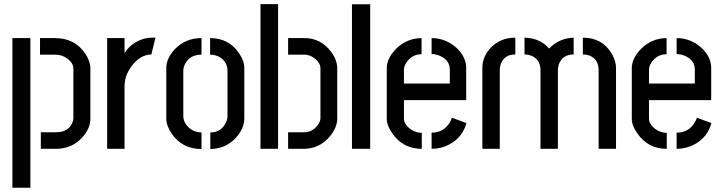

<svg xmlns="http://www.w3.org/2000/svg" viewBox="-20 -710 3453 916"><path d="M174.8 0V-79.1H248Q303.7 -79.1 324.2 -122.1Q330.1 -134.8 330.1 -146.5V-381.8Q330.1 -409.2 300.8 -430.7Q276.4 -449.2 242.2 -449.2H170.9V-528.3H242.2Q336.9 -528.3 386.7 -454.1Q411.1 -418 411.1 -384.8V-143.6Q411.1 -95.7 370.1 -51.8Q321.3 0 247.1 0ZM39.1 185.5V-528.3H125V185.5Z M491.2 0V-528.3H574.2V-456.1Q599.6 -499 650.4 -519.5Q677.7 -530.3 704.1 -530.3H721.7L702.1 -450.2Q648.4 -449.2 606.4 -392.6Q574.2 -347.7 574.2 -299.8V0Z M773.4 -144.5V-385.7Q773.4 -431.6 814.5 -475.6Q865.2 -528.3 941.4 -528.3V-449.2Q883.8 -449.2 861.3 -401.4Q854.5 -386.7 854.5 -372.1V-157.2Q854.5 -121.1 887.7 -95.7Q911.1 -78.1 941.4 -78.1V1Q848.6 1 797.9 -74.2Q773.4 -111.3 773.4 -144.5ZM983.4 1V-78.1Q1035.2 -78.1 1057.6 -125Q1065.4 -140.6 1065.4 -155.3V-372.1Q1065.4 -412.1 1031.2 -435.5Q1009.8 -449.2 982.4 -449.2V-528.3Q1072.3 -528.3 1121.1 -455.1Q1145.5 -418.9 1145.5 -385.7V-144.5Q1145.5 -96.7 1104.5 -51.8Q1056.6 0 983.4 1Z M1222.7 0V-690.4H1306.6V0ZM1354.5 0V-79.1H1431.6Q1469.7 -79.1 1496.1 -113.3Q1508.8 -130.9 1508.8 -146.5V-382.8Q1508.8 -412.1 1476.6 -434.6Q1455.1 -449.2 1432.6 -449.2H1354.5V-528.3H1432.6Q1510.7 -528.3 1559.6 -462.9Q1587.9 -424.8 1588.9 -386.7V-144.5Q1588.9 -99.6 1549.8 -54.7Q1502 -1 1430.7 0Z M1659.2 0V-689.5H1746.1V0Z M1825.2 -144.5V-386.7Q1826.2 -431.6 1868.2 -475.6Q1918.9 -527.3 1991.2 -528.3V-451.2Q1944.3 -451.2 1918 -410.2Q1907.2 -392.6 1907.2 -377.9V-311.5H2126V-377.9Q2126 -421.9 2081.1 -442.4Q2060.5 -452.1 2039.1 -452.1V-528.3Q2106.4 -528.3 2159.2 -480.5Q2203.1 -438.5 2204.1 -387.7V-232.4H1907.2V-144.5Q1907.2 -117.2 1938.5 -93.8Q1963.9 -76.2 1992.2 -76.2V0Q1903.3 0 1852.5 -72.3Q1825.2 -110.4 1825.2 -144.5ZM2039.1 0V-77.1Q2097.7 -77.1 2127 -127.9Q2132.8 -138.7 2135.7 -148.4L2205.1 -123Q2187.5 -55.7 2125 -21.5Q2085 0 2039.1 0Z M2281.2 0V-385.7Q2281.2 -440.4 2322.3 -483.4Q2368.2 -530.3 2438.5 -530.3V-450.2Q2385.7 -450.2 2369.1 -404.3Q2364.3 -389.6 2364.3 -375V0ZM2482.4 -450.2V-530.3Q2556.6 -528.3 2599.6 -478.5Q2648.4 -528.3 2716.8 -530.3V-450.2Q2664.1 -450.2 2646.5 -404.3Q2641.6 -390.6 2641.6 -375V0H2558.6V-375Q2558.6 -424.8 2516.6 -443.4Q2501 -450.2 2482.4 -450.2ZM2760.7 -450.2V-530.3Q2853.5 -530.3 2898.4 -454.1Q2918.9 -418.9 2918.9 -385.7V0H2835.9V-375Q2835.9 -428.7 2791 -445.3Q2777.3 -450.2 2760.7 -450.2Z M2994.1 -144.5V-386.7Q2995.1 -431.6 3037.1 -475.6Q3087.9 -527.3 3160.2 -528.3V-451.2Q3113.3 -451.2 3086.9 -410.2Q3076.2 -392.6 3076.2 -377.9V-311.5H3294.9V-377.9Q3294.9 -421.9 3250 -442.4Q3229.5 -452.1 3208 -452.1V-528.3Q3275.4 -528.3 3328.1 -480.5Q3372.1 -438.5 3373 -387.7V-232.4H3076.2V-144.5Q3076.2 -117.2 3107.4 -93.8Q3132.8 -76.2 3161.1 -76.2V0Q3072.3 0 3021.5 -72.3Q2994.1 -110.4 2994.1 -144.5ZM3208 0V-77.1Q3266.6 -77.1 3295.9 -127.9Q3301.8 -138.7 3304.7 -148.4L3374 -123Q3356.4 -55.7 3293.9 -21.5Q3253.9 0 3208 0Z"/></svg>

Font: Post No Bills Jaffna SemiBold
Style: Regular
Weight: 600
Designer: Kosala Senevirathne, Siva Puranthara, Lasantha Premarathna, Tharique Azeez
Foundry: Mooniak
Version: Version 1.220 ; ttfautohint (v1.6)